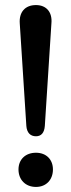

<svg xmlns="http://www.w3.org/2000/svg" viewBox="-20 -733 281 758"><path d="M122 -195C143 -195 155 -209 157 -236L183 -641C187 -684 164 -713 122 -713C78 -713 55 -684 58 -641L84 -236C86 -209 100 -195 122 -195ZM122 5C163 5 189 -24 189 -64C189 -103 163 -130 122 -130C80 -130 53 -103 53 -64C53 -24 80 5 122 5Z"/></svg>

Font: SN Pro Medium
Style: Regular
Weight: 500
Designer: Tobias Whetton
Foundry: Supernotes
Version: Version 1.003;Glyphs 3.3 (3324)